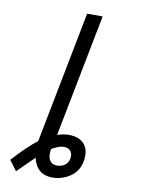

<svg xmlns="http://www.w3.org/2000/svg" viewBox="-100 -793 799 1069"><g transform="rotate(10 300.0 -258.5)"><path d="M392.1 -724.6 256.8 -30.8Q292 -42.5 321.3 -42.5Q374.5 -42.5 402.8 -16.1Q431.2 10.3 431.2 56.6Q431.2 101.1 411.6 134.5Q392.1 168 353 187.7Q314 207.5 272 207.5Q182.6 207.5 161.1 115.2L66.4 208L23.9 150.9Q104 63 159.2 21.5L304.2 -724.6ZM353.5 72.8Q353.5 54.2 342 41.3Q330.6 28.3 306.6 28.3Q288.1 28.3 271.5 35.4Q254.9 42.5 237.3 52.2Q234.9 65.9 234.9 79.1Q234.9 107.4 248.3 122.3Q261.7 137.2 285.2 137.2Q315.4 137.2 334.5 119.9Q353.5 102.5 353.5 72.8Z"/></g></svg>

Font: Cousine
Style: Italic
Weight: 400
Italic angle: -12°
Monospace: yes
Designer: Steve Matteson
Foundry: Monotype Imaging Inc.
Version: Version 1.21